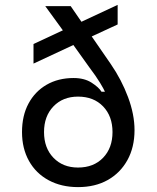

<svg xmlns="http://www.w3.org/2000/svg" viewBox="-20 -755 640 785"><path d="M299 10Q231 10 179 -18Q127 -46 98.5 -97Q70 -148 70 -215Q70 -282 96.5 -331.5Q123 -381 170.5 -408.5Q218 -436 281 -436Q325 -436 354.5 -417Q384 -398 395 -380H409Q405 -390 389 -416.5Q373 -443 345 -480L280 -571L117 -495V-575L237 -631L165 -730H269L313 -666L461 -735V-655L355 -606L433 -493Q477 -429 503.5 -358Q530 -287 530 -223Q530 -153 501 -100.5Q472 -48 420.5 -19Q369 10 299 10ZM299 -70Q363 -70 401.5 -110Q440 -150 440 -215Q440 -280 401.5 -320Q363 -360 299 -360Q237 -360 198.5 -320Q160 -280 160 -215Q160 -150 198.5 -110Q237 -70 299 -70Z"/></svg>

Font: Tiny
Style: Regular
Weight: 400
Designer: Philipp Nurullin, Konstantin Bulenkov
Foundry: JetBrains
Version: Version 2.251; ttfautohint (v1.8.4.7-5d5b)